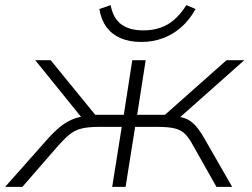

<svg xmlns="http://www.w3.org/2000/svg" viewBox="-42 -726 980 746"><path d="M-22 0 128 -169Q158 -204 183.5 -226.5Q209 -249 237.5 -261.5Q266 -274 308 -277L281 -262L95 -492H155L328 -280H439L472 -492H524L491 -280H599L838 -492H907L648 -262L628 -276Q661 -273 681.5 -264.5Q702 -256 720.5 -234.5Q739 -213 763 -169L860 0H799L708 -161Q693 -189 678 -204.5Q663 -220 639 -226.5Q615 -233 570 -233H483L446 0H394L431 -233H343Q300 -233 274.5 -226.5Q249 -220 229.5 -204.5Q210 -189 185 -161L45 0ZM507 -563Q460 -563 426 -578Q392 -593 371.5 -621Q351 -649 344 -691L388 -706Q397 -656 428.5 -632Q460 -608 515 -608Q569 -608 609 -631Q649 -654 682 -706L718 -691Q694 -648 662 -620Q630 -592 591 -577.5Q552 -563 507 -563Z"/></svg>

Font: Nunito Sans 7pt SemiExpanded ExtraLight
Style: Italic
Weight: 250
Width: 6
Italic angle: -9°
Designer: Vernon Adams
Foundry: Vernon Adams
Version: Version 3.101;gftools[0.9.27]